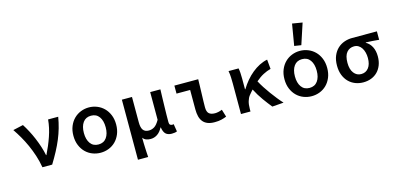

<svg xmlns="http://www.w3.org/2000/svg" viewBox="-83 -1366 4367 2109"><g transform="rotate(-15 2100.0 -311.5)"><path d="M239 0Q227 -71 205.5 -137Q184 -203 157 -263Q130 -323 99 -376.5Q68 -430 36 -477L152 -503Q176 -466 201 -419Q226 -372 247.5 -321Q269 -270 286 -217.5Q303 -165 312 -118H316Q361 -208 394 -303.5Q427 -399 435 -491H550Q539 -426 522 -366.5Q505 -307 480.5 -248Q456 -189 423.5 -128Q391 -67 350 0Z M900 12Q852 12 808 -5Q764 -22 730.5 -55Q697 -88 677 -136Q657 -184 657 -245Q657 -306 677 -354Q697 -402 730.5 -435Q764 -468 808 -485.5Q852 -503 900 -503Q948 -503 992 -485.5Q1036 -468 1069.5 -435Q1103 -402 1123 -354Q1143 -306 1143 -245Q1143 -184 1123 -136Q1103 -88 1069.5 -55Q1036 -22 992 -5Q948 12 900 12ZM900 -82Q960 -82 992 -126.5Q1024 -171 1024 -245Q1024 -320 992 -364.5Q960 -409 900 -409Q840 -409 808 -364.5Q776 -320 776 -245Q776 -171 808 -126.5Q840 -82 900 -82Z M1274 192V-491H1389V-202Q1389 -142 1409.5 -114.5Q1430 -87 1474 -87Q1507 -87 1536.5 -105Q1566 -123 1596 -176V-491H1712Q1710 -445 1709 -395.5Q1708 -346 1706.5 -297Q1705 -248 1704.5 -202.5Q1704 -157 1704 -120Q1704 -99 1713 -90.5Q1722 -82 1736 -82Q1740 -82 1743.5 -82Q1747 -82 1754 -84L1768 2Q1745 12 1708 12Q1664 12 1640 -10.5Q1616 -33 1608 -86H1605Q1580 -38 1545 -15Q1510 8 1470 8Q1444 8 1421 0.5Q1398 -7 1381 -30Q1381 4 1382 32Q1383 60 1384 85.5Q1385 111 1386.5 137Q1388 163 1390 192Z M2196 12Q2149 12 2116.5 -1Q2084 -14 2064 -38.5Q2044 -63 2035 -98.5Q2026 -134 2026 -179V-400H1871V-491H2142Q2141 -451 2140 -408.5Q2139 -366 2137.5 -324Q2136 -282 2135 -243Q2134 -204 2134 -173Q2134 -123 2156.5 -102.5Q2179 -82 2225 -82Q2242 -82 2263.5 -86.5Q2285 -91 2306 -100L2332 -15Q2306 -4 2273.5 4Q2241 12 2196 12Z M2851 10Q2814 -35 2770 -96Q2726 -157 2690 -227Q2679 -215 2667.5 -202Q2656 -189 2645 -175Q2626 -151 2615.5 -115Q2605 -79 2605 -27V0H2497V-348Q2497 -377 2495.5 -416Q2494 -455 2487 -491H2601Q2606 -469 2608 -438Q2610 -407 2610 -373V-251H2614Q2643 -299 2678.5 -341Q2714 -383 2754.5 -416Q2795 -449 2839 -471.5Q2883 -494 2929 -503L2939 -395Q2896 -384 2853 -361.5Q2810 -339 2765 -300Q2785 -262 2811 -222Q2837 -182 2865.5 -143Q2894 -104 2923.5 -67Q2953 -30 2981 0Z M3300 12Q3252 12 3208 -5Q3164 -22 3130.5 -55Q3097 -88 3077 -136Q3057 -184 3057 -245Q3057 -306 3077 -354Q3097 -402 3130.5 -435Q3164 -468 3208 -485.5Q3252 -503 3300 -503Q3348 -503 3392 -485.5Q3436 -468 3469.5 -435Q3503 -402 3523 -354Q3543 -306 3543 -245Q3543 -184 3523 -136Q3503 -88 3469.5 -55Q3436 -22 3392 -5Q3348 12 3300 12ZM3300 -82Q3360 -82 3392 -126.5Q3424 -171 3424 -245Q3424 -320 3392 -364.5Q3360 -409 3300 -409Q3240 -409 3208 -364.5Q3176 -320 3176 -245Q3176 -171 3208 -126.5Q3240 -82 3300 -82ZM3333 -559 3255 -571 3296 -815 3411 -796Z M3887 12Q3839 12 3796.5 -4.5Q3754 -21 3722 -53Q3690 -85 3671.5 -132Q3653 -179 3653 -240Q3653 -304 3673 -351.5Q3693 -399 3726.5 -430Q3760 -461 3803 -476Q3846 -491 3892 -491H4174V-395Q4132 -399 4098.5 -401.5Q4065 -404 4024 -405V-401Q4067 -377 4090 -331.5Q4113 -286 4113 -223Q4113 -168 4096 -124.5Q4079 -81 4049 -50.5Q4019 -20 3977.5 -4Q3936 12 3887 12ZM3888 -82Q3940 -82 3971.5 -122Q4003 -162 4003 -234Q4003 -267 3995.5 -296.5Q3988 -326 3973.5 -348.5Q3959 -371 3937.5 -384Q3916 -397 3889 -397Q3837 -397 3804.5 -359Q3772 -321 3772 -240Q3772 -166 3804 -124Q3836 -82 3888 -82Z"/></g></svg>

Font: Source Code Pro Semibold
Style: Regular
Weight: 600
Monospace: yes
Designer: Paul D. Hunt, Teo Tuominen
Foundry: Adobe Systems Incorporated
Version: Version 2.030;PS 1.000;hotconv 16.6.51;makeotf.lib2.5.65220